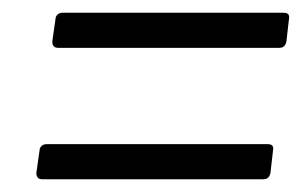

<svg xmlns="http://www.w3.org/2000/svg" viewBox="-20 -480 473 301"><path d="M62 -415 67 -450Q67 -454 70 -457Q73 -460 78 -460H425Q435 -460 433 -450L429 -415Q427 -405 418 -405H71Q62 -405 62 -415ZM37 -209 42 -244Q42 -248 45 -251Q48 -254 53 -254H400Q410 -254 408 -244L404 -209Q402 -199 393 -199H46Q37 -199 37 -209Z"/></svg>

Font: Barlow Condensed
Style: Italic
Weight: 400
Width: 3
Italic angle: -7°
Designer: Jeremy Tribby
Foundry: Tribby Type
Version: Version 1.408